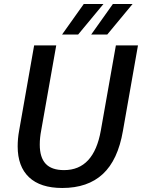

<svg xmlns="http://www.w3.org/2000/svg" viewBox="-20 -926 707 956"><path d="M68 -197Q68 -236 75 -274L150 -700H260L185 -276Q178 -240 178 -206Q178 -142 207.5 -110.5Q237 -79 299 -79Q447 -79 482 -276L557 -700H667L592 -274Q567 -129 492 -59.5Q417 10 290 10Q181 10 124.5 -43.5Q68 -97 68 -197ZM397 -906H495L369 -754H289ZM542 -906H640L514 -754H434Z"/></svg>

Font: Sarabun Medium
Style: Italic
Weight: 500
Italic angle: -10°
Designer: Suppakit Chalermlarp | Katatrad Co.,Ltd.
Foundry: Cadson Demak Co.,Ltd.
Version: Version 1.000; ttfautohint (v1.6)